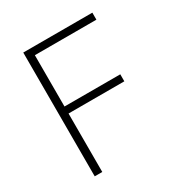

<svg xmlns="http://www.w3.org/2000/svg" viewBox="-170 -852 926 977"><g transform="rotate(-30 293.0 -363.5)"><path d="M105.1 0H149.5V-343.4H477.3V-384.6H149.5V-686.1H511V-727.3H105.1Z"/></g></svg>

Font: Karasuma Gothic
Style: Thin
Weight: 200
Designer: Rasmus Andersson / Ryoko Ishizuka
Foundry: rsms
Version: Version 1.00